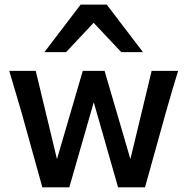

<svg xmlns="http://www.w3.org/2000/svg" viewBox="-20 -801 801 821"><path d="M427.2 -498 537.6 -120.6 628.4 -498H741.7Q715.8 -414.6 690.4 -324.7L600.1 0H484.9L380.9 -363.8L276.4 0H161.1L70.8 -324.7L19.5 -498H132.8L223.6 -120.6L334 -498ZM169.9 -578.1 324.7 -781.2H436.5L591.3 -578.1H498.5L380.4 -703.6L262.7 -578.1Z"/></svg>

Font: Lesson One Medium
Style: Regular
Weight: 500
Designer: But Ko, Victor Gaultney, Annie Olsen, Julie Remington, Don Collingsworth, Eric Hays, Becca Hirsbrunner
Version: Version 1.100